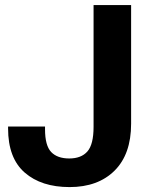

<svg xmlns="http://www.w3.org/2000/svg" viewBox="-20 -731 613 765"><path d="M12.2 -219V-226.8H159.4V-216.1Q159.4 -150.9 184 -125.2Q208.5 -99.6 255.9 -99.6Q303.5 -99.6 328.1 -127.4Q352.8 -155.3 352.8 -225.3V-710.9H502.4V-238Q502.4 -116.5 436.4 -51Q370.4 14.4 257.3 14.4Q144.8 14.4 78.5 -43.3Q12.2 -101.1 12.2 -219Z"/></svg>

Font: RobotoFlex
Style: Regular
Weight: 400
Designer: Berlow after Robertson
Foundry: Google
Version: Version 2.136